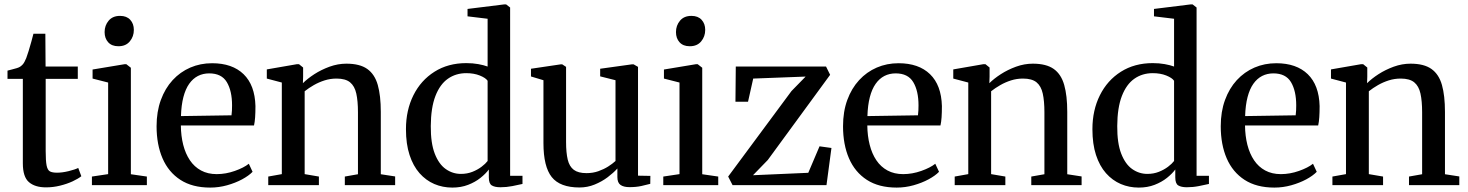

<svg xmlns="http://www.w3.org/2000/svg" viewBox="-20 -839 6650 870"><path d="M188.5 10Q138.5 10 111 -13.8Q83.5 -37.5 83.5 -99V-481.5H14V-519Q22.5 -521.5 34 -524.2Q45.5 -527 56 -530.2Q66.5 -533.5 71.5 -537Q78 -541.5 82.8 -546.8Q87.5 -552 91.2 -559.2Q95 -566.5 99 -576Q103.5 -587.5 109.8 -608.2Q116 -629 122 -650.2Q128 -671.5 131.5 -686H185.5L186.5 -537.5H332.5V-481.5H187V-154.5Q187 -110 191.2 -89Q195.5 -68 206.5 -62.2Q217.5 -56.5 238.5 -56.5Q262 -56.5 290.8 -63.5Q319.5 -70.5 334.5 -78L348.5 -40.5Q334 -29 308.8 -17.2Q283.5 -5.5 252.2 2.2Q221 10 188.5 10Z M396.5 0V-39L470 -50V-465L399.5 -483V-524L544 -548H552.5L573 -532V-49.5L645.5 -39V0ZM516 -629.5Q486.5 -629.5 470.2 -647.5Q454 -665.5 454 -693.5Q454 -723.5 472.2 -745.2Q490.5 -767 523.5 -767H524.5Q554 -767 570.2 -749.2Q586.5 -731.5 586.5 -703.5Q586.5 -673.5 568.2 -651.5Q550 -629.5 517 -629.5Z M932.5 11Q851.5 11 797.5 -24Q743.5 -59 716.5 -121.5Q689.5 -184 689.5 -267Q689.5 -333 708.8 -385.8Q728 -438.5 762.2 -475.8Q796.5 -513 842.2 -532.8Q888 -552.5 941 -552.5Q1032.5 -552.5 1083.8 -502.8Q1135 -453 1137.5 -358.5Q1137.5 -328.5 1136 -307.2Q1134.5 -286 1131 -270.5H799.5Q800 -223 810.2 -182.8Q820.5 -142.5 840.5 -112.8Q860.5 -83 891 -66.5Q921.5 -50 962 -50Q1003 -50 1044 -64.5Q1085 -79 1107.5 -97L1124.5 -60.5Q1107 -42.5 1076.8 -26.2Q1046.5 -10 1009 0.5Q971.5 11 932.5 11ZM800 -313 1029 -316.5Q1030.5 -326.5 1031 -338.8Q1031.5 -351 1031.5 -361.5Q1031.5 -427 1007.8 -466.8Q984 -506.5 928 -506.5Q900 -506.5 877 -494.8Q854 -483 837.2 -459.2Q820.5 -435.5 811 -399Q801.5 -362.5 800 -313Z M1257 -50V-465L1189 -483V-524.5L1324.5 -548H1335L1353.5 -533V-491.5L1352.5 -462Q1373 -482.5 1404.2 -502.8Q1435.5 -523 1473.2 -536.8Q1511 -550.5 1549.5 -550.5Q1610.5 -550.5 1644.2 -526.5Q1678 -502.5 1691.8 -454Q1705.5 -405.5 1705.5 -332V-49.5L1770.5 -39.5V0H1542.5V-39L1602 -49.5V-330.5Q1602 -381 1594.5 -415Q1587 -449 1566.2 -466Q1545.5 -483 1505 -483Q1477 -483 1451 -474.8Q1425 -466.5 1402.2 -453.5Q1379.5 -440.5 1360.5 -425.5V-50L1425 -39V0H1195.5V-39Z M2029.5 11Q1986 11 1948 -5.2Q1910 -21.5 1881 -54.2Q1852 -87 1835.8 -136.8Q1819.5 -186.5 1819.5 -253.5Q1819.5 -339.5 1853.2 -407.2Q1887 -475 1948.8 -514Q2010.5 -553 2093 -553Q2122 -553 2147 -548.5Q2172 -544 2189.5 -537.5V-754L2098.5 -765V-798.5L2264 -819H2273.5L2291.5 -805V-42.5H2347.5V-5.5Q2328.5 -1 2301.8 4.2Q2275 9.5 2247.5 9.5Q2222 9.5 2208.5 1.2Q2195 -7 2195 -35.5V-71Q2181 -52 2157.2 -33Q2133.5 -14 2101.2 -1.5Q2069 11 2029.5 11ZM2068.5 -51Q2097 -51 2120.8 -60.5Q2144.5 -70 2162.2 -83.5Q2180 -97 2189.5 -109.5V-473Q2181 -486 2154.2 -496.8Q2127.5 -507.5 2093 -507.5Q2045.5 -507.5 2009.5 -482.2Q1973.5 -457 1953 -404Q1932.5 -351 1932 -268Q1931.5 -190.5 1950 -142.8Q1968.5 -95 1999.8 -73Q2031 -51 2068.5 -51Z M2832.5 9Q2806 9 2791.8 -1Q2777.5 -11 2777.5 -36.5V-75.5Q2760 -56 2733.5 -36Q2707 -16 2674.5 -2.8Q2642 10.5 2606 10.5Q2517.5 10.5 2480 -36.8Q2442.5 -84 2442.5 -190.5V-475.5L2386 -492.5V-527.5L2521 -547.5H2527.5L2545 -536V-196Q2545 -147 2552.5 -115.8Q2560 -84.5 2580 -69.5Q2600 -54.5 2637.5 -54.5Q2666.5 -54.5 2691.2 -63.2Q2716 -72 2735.8 -84.5Q2755.5 -97 2769 -109.5V-475.5L2699.5 -493V-527.5L2843.5 -547.5H2851L2871 -536V-43L2927 -42L2926.5 -6Q2909.5 -1.5 2886.2 3.8Q2863 9 2832.5 9Z M2985.5 0V-39L3059 -50V-465L2988.5 -483V-524L3133 -548H3141.5L3162 -532V-49.5L3234.5 -39V0ZM3105 -629.5Q3075.5 -629.5 3059.2 -647.5Q3043 -665.5 3043 -693.5Q3043 -723.5 3061.2 -745.2Q3079.5 -767 3112.5 -767H3113.5Q3143 -767 3159.2 -749.2Q3175.5 -731.5 3175.5 -703.5Q3175.5 -673.5 3157.2 -651.5Q3139 -629.5 3106 -629.5Z M3630.5 -492 3393 -483 3369.5 -378H3312.5L3314 -537.5H3723L3741.5 -500L3459 -114L3392 -45L3642.5 -56L3693.5 -176L3747.5 -168.5L3725 0H3299.5L3279.5 -39L3566.5 -426.5Z M4043 11Q3962 11 3908 -24Q3854 -59 3827 -121.5Q3800 -184 3800 -267Q3800 -333 3819.2 -385.8Q3838.5 -438.5 3872.8 -475.8Q3907 -513 3952.8 -532.8Q3998.5 -552.5 4051.5 -552.5Q4143 -552.5 4194.2 -502.8Q4245.5 -453 4248 -358.5Q4248 -328.5 4246.5 -307.2Q4245 -286 4241.5 -270.5H3910Q3910.5 -223 3920.8 -182.8Q3931 -142.5 3951 -112.8Q3971 -83 4001.5 -66.5Q4032 -50 4072.5 -50Q4113.5 -50 4154.5 -64.5Q4195.5 -79 4218 -97L4235 -60.5Q4217.5 -42.5 4187.2 -26.2Q4157 -10 4119.5 0.5Q4082 11 4043 11ZM3910.5 -313 4139.5 -316.5Q4141 -326.5 4141.5 -338.8Q4142 -351 4142 -361.5Q4142 -427 4118.2 -466.8Q4094.5 -506.5 4038.5 -506.5Q4010.5 -506.5 3987.5 -494.8Q3964.5 -483 3947.8 -459.2Q3931 -435.5 3921.5 -399Q3912 -362.5 3910.5 -313Z M4367.5 -50V-465L4299.5 -483V-524.5L4435 -548H4445.5L4464 -533V-491.5L4463 -462Q4483.5 -482.5 4514.8 -502.8Q4546 -523 4583.8 -536.8Q4621.5 -550.5 4660 -550.5Q4721 -550.5 4754.8 -526.5Q4788.5 -502.5 4802.2 -454Q4816 -405.5 4816 -332V-49.5L4881 -39.5V0H4653V-39L4712.5 -49.5V-330.5Q4712.5 -381 4705 -415Q4697.5 -449 4676.8 -466Q4656 -483 4615.5 -483Q4587.5 -483 4561.5 -474.8Q4535.5 -466.5 4512.8 -453.5Q4490 -440.5 4471 -425.5V-50L4535.5 -39V0H4306V-39Z M5140 11Q5096.5 11 5058.5 -5.2Q5020.5 -21.5 4991.5 -54.2Q4962.5 -87 4946.2 -136.8Q4930 -186.5 4930 -253.5Q4930 -339.5 4963.8 -407.2Q4997.5 -475 5059.2 -514Q5121 -553 5203.5 -553Q5232.5 -553 5257.5 -548.5Q5282.5 -544 5300 -537.5V-754L5209 -765V-798.5L5374.5 -819H5384L5402 -805V-42.5H5458V-5.5Q5439 -1 5412.2 4.2Q5385.5 9.5 5358 9.5Q5332.5 9.5 5319 1.2Q5305.5 -7 5305.5 -35.5V-71Q5291.5 -52 5267.8 -33Q5244 -14 5211.8 -1.5Q5179.5 11 5140 11ZM5179 -51Q5207.5 -51 5231.2 -60.5Q5255 -70 5272.8 -83.5Q5290.5 -97 5300 -109.5V-473Q5291.5 -486 5264.8 -496.8Q5238 -507.5 5203.5 -507.5Q5156 -507.5 5120 -482.2Q5084 -457 5063.5 -404Q5043 -351 5042.5 -268Q5042 -190.5 5060.5 -142.8Q5079 -95 5110.2 -73Q5141.5 -51 5179 -51Z M5754.5 11Q5673.5 11 5619.5 -24Q5565.5 -59 5538.5 -121.5Q5511.5 -184 5511.5 -267Q5511.5 -333 5530.8 -385.8Q5550 -438.5 5584.2 -475.8Q5618.5 -513 5664.2 -532.8Q5710 -552.5 5763 -552.5Q5854.5 -552.5 5905.8 -502.8Q5957 -453 5959.5 -358.5Q5959.5 -328.5 5958 -307.2Q5956.5 -286 5953 -270.5H5621.5Q5622 -223 5632.2 -182.8Q5642.5 -142.5 5662.5 -112.8Q5682.5 -83 5713 -66.5Q5743.5 -50 5784 -50Q5825 -50 5866 -64.5Q5907 -79 5929.5 -97L5946.5 -60.5Q5929 -42.5 5898.8 -26.2Q5868.5 -10 5831 0.5Q5793.5 11 5754.5 11ZM5622 -313 5851 -316.5Q5852.5 -326.5 5853 -338.8Q5853.5 -351 5853.5 -361.5Q5853.5 -427 5829.8 -466.8Q5806 -506.5 5750 -506.5Q5722 -506.5 5699 -494.8Q5676 -483 5659.2 -459.2Q5642.5 -435.5 5633 -399Q5623.5 -362.5 5622 -313Z M6079 -50V-465L6011 -483V-524.5L6146.5 -548H6157L6175.5 -533V-491.5L6174.5 -462Q6195 -482.5 6226.2 -502.8Q6257.5 -523 6295.2 -536.8Q6333 -550.5 6371.5 -550.5Q6432.5 -550.5 6466.2 -526.5Q6500 -502.5 6513.8 -454Q6527.5 -405.5 6527.5 -332V-49.5L6592.5 -39.5V0H6364.5V-39L6424 -49.5V-330.5Q6424 -381 6416.5 -415Q6409 -449 6388.2 -466Q6367.5 -483 6327 -483Q6299 -483 6273 -474.8Q6247 -466.5 6224.2 -453.5Q6201.5 -440.5 6182.5 -425.5V-50L6247 -39V0H6017.5V-39Z"/></svg>

Font: Merriweather 60pt
Style: Regular
Weight: 400
Version: Version 2.100